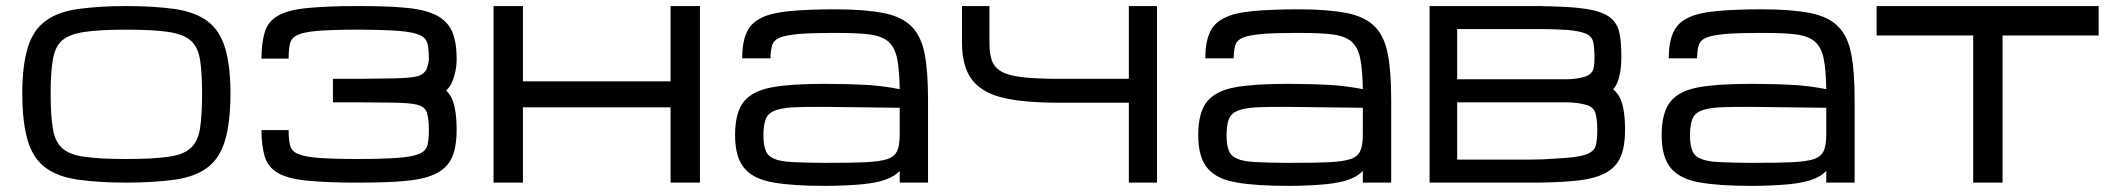

<svg xmlns="http://www.w3.org/2000/svg" viewBox="-20 -604 7005 635"><path d="M397.9 0Q309.1 0 237.8 -9.8Q170.9 -19.5 131.3 -48.8Q90.3 -78.6 72.3 -137.2Q53.7 -198.7 53.7 -294.9Q53.7 -388.2 72.3 -448.2Q90.3 -505.4 131.3 -535.2Q171.4 -564.9 237.8 -574.2Q309.1 -584 397.9 -584Q487.3 -584 558.6 -574.2Q624 -564.5 664.6 -535.2Q705.6 -505.4 723.6 -448.2Q742.2 -388.2 742.2 -294.9Q742.2 -198.7 723.6 -137.2Q705.6 -78.6 664.6 -48.8Q625 -19.5 558.6 -9.8Q487.3 0 397.9 0ZM648.4 -294.9Q648.4 -360.4 641.6 -406.7Q634.3 -449.2 610.4 -470.2Q586.4 -491.2 536.1 -498.5Q485.8 -505.9 397.9 -505.9Q310.5 -505.9 260.3 -498.5Q209.5 -491.2 185.5 -470.2Q161.6 -449.2 154.8 -406.7Q147.5 -365.2 147.5 -294.9Q147.5 -222.7 154.8 -179.2Q161.6 -135.3 185.5 -114.3Q209.5 -91.8 260.3 -85.4Q310.5 -78.1 397.9 -78.1Q485.4 -78.1 536.1 -85.4Q586.4 -91.8 610.4 -114.3Q634.3 -135.3 641.6 -179.2Q648.4 -227.1 648.4 -294.9Z M993.2 -577.1Q931.2 -570.8 898.9 -551.8Q867.2 -533.7 856 -499Q844.7 -462.4 844.7 -410.2H934.6Q934.6 -441.4 939 -459.5Q943.4 -479 963.9 -488.3Q984.4 -498 1030.8 -502Q1086.4 -505.9 1160.2 -505.9Q1238.8 -505.9 1297.4 -502Q1346.2 -498 1367.7 -488.3Q1388.7 -479 1394 -459.5Q1398.4 -440.4 1398.4 -409.2Q1398.4 -397.9 1391.6 -377.4Q1389.2 -369.6 1380.4 -362.1Q1371.6 -354.5 1359.4 -351.6Q1336.9 -345.7 1278.8 -344.7L1165 -343.3H1164.6H1081.1V-265.6H1164.6H1165L1278.8 -264.6Q1336.9 -263.7 1359.4 -257.8Q1384.8 -251.5 1391.6 -231.9Q1398.4 -210.4 1398.4 -174.8Q1398.4 -143.6 1394 -124.5Q1388.7 -105 1367.7 -95.7Q1346.2 -85.9 1297.4 -82Q1238.8 -78.1 1160.2 -78.1Q1086.4 -78.1 1030.8 -82Q984.4 -85.9 963.9 -95.7Q943.4 -105 939 -124.5Q934.6 -142.6 934.6 -173.8H844.7Q844.7 -121.6 856 -85Q867.2 -50.3 898.9 -32.2Q931.2 -13.2 993.2 -6.8Q1062.5 0 1157.7 0Q1258.8 0 1313 -4.9Q1377 -9.8 1415.5 -26.9Q1454.6 -43.9 1472.7 -78.6Q1490.2 -113.8 1490.2 -174.8Q1490.2 -243.2 1474.1 -278.8Q1467.3 -293.5 1455.6 -304.7Q1468.3 -316.4 1474.1 -330.6Q1490.2 -366.2 1490.2 -409.2Q1490.2 -470.2 1472.7 -505.4Q1454.6 -540 1415.5 -557.1Q1377 -574.2 1313 -579.1Q1258.8 -584 1157.7 -584Q1062.5 -584 993.2 -577.1Z M1612.3 0H1709.5V-249H2019.5H2100.6H2197.8V0H2294.9V-356.4V-437.5V-584H2197.8V-335H1709.5V-356.4V-437.5V-584H1612.3Z M2707.5 10.7Q2602.1 10.7 2541 0Q2474.6 -10.3 2443.4 -45.9Q2411.1 -82 2411.1 -156.7Q2411.1 -233.4 2441.4 -269.5Q2471.2 -304.7 2536.6 -315.9Q2597.7 -326.7 2707.5 -326.7Q2782.2 -326.7 2851.6 -322.8Q2904.3 -319.3 2955.6 -309.1Q2954.6 -374 2946.8 -411.6Q2939 -448.2 2917.5 -466.8Q2896.5 -484.9 2855 -490.2Q2819.3 -495.1 2745.1 -495.1Q2658.7 -495.1 2623 -491.7Q2578.6 -487.8 2558.6 -479.5Q2538.6 -470.7 2533.7 -454.1Q2528.3 -435.1 2528.3 -411.1H2434.6Q2434.6 -463.9 2449.2 -496.1Q2462.9 -527.8 2498 -544.9Q2530.3 -561.5 2593.3 -567.4Q2653.3 -573.2 2745.1 -573.2Q2839.4 -573.2 2904.3 -560.5Q2964.8 -547.9 2996.1 -515.1Q3027.8 -482.4 3038.6 -422.9Q3049.3 -367.7 3049.3 -270.5V0H2955.6V-38.6Q2939 -21 2909.7 -10.3Q2883.3 0 2832 5.4Q2775.9 10.7 2707.5 10.7ZM2707.5 -65.4Q2805.7 -65.4 2840.8 -67.4Q2890.6 -69.8 2915.5 -78.1Q2939.9 -86.9 2947.8 -106.4Q2955.6 -124 2955.6 -161.1V-247.6L2707.5 -250.5Q2641.6 -251 2601.6 -249Q2561 -246.1 2540 -237.3Q2518.6 -227.5 2512.2 -209Q2504.9 -189.5 2504.9 -156.7Q2504.9 -125 2512.2 -106.4Q2519 -87.9 2540 -79.1Q2561 -69.8 2601.6 -67.9Q2656.7 -65.4 2707.5 -65.4Z M3713.4 -584H3806.6V0H3713.4V-264.2H3484.4Q3371.6 -264.2 3303.7 -279.3Q3232.4 -294.4 3196.8 -337.4Q3161.6 -381.3 3161.6 -463.4V-584H3252.4V-463.4Q3252.4 -425.8 3260.3 -404.3Q3268.1 -381.3 3292.5 -367.2Q3315.4 -354 3361.8 -348.6Q3408.7 -343.3 3484.4 -343.3H3713.4Z M4239.3 10.7Q4133.8 10.7 4072.8 0Q4006.3 -10.3 3975.1 -45.9Q3942.9 -82 3942.9 -156.7Q3942.9 -233.4 3973.1 -269.5Q4002.9 -304.7 4068.4 -315.9Q4129.4 -326.7 4239.3 -326.7Q4314 -326.7 4383.3 -322.8Q4436 -319.3 4487.3 -309.1Q4486.3 -374 4478.5 -411.6Q4470.7 -448.2 4449.2 -466.8Q4428.2 -484.9 4386.7 -490.2Q4351.1 -495.1 4276.9 -495.1Q4190.4 -495.1 4154.8 -491.7Q4110.4 -487.8 4090.3 -479.5Q4070.3 -470.7 4065.4 -454.1Q4060.1 -435.1 4060.1 -411.1H3966.3Q3966.3 -463.9 3981 -496.1Q3994.6 -527.8 4029.8 -544.9Q4062 -561.5 4125 -567.4Q4185.1 -573.2 4276.9 -573.2Q4371.1 -573.2 4436 -560.5Q4496.6 -547.9 4527.8 -515.1Q4559.6 -482.4 4570.3 -422.9Q4581.1 -367.7 4581.1 -270.5V0H4487.3V-38.6Q4470.7 -21 4441.4 -10.3Q4415 0 4363.8 5.4Q4307.6 10.7 4239.3 10.7ZM4239.3 -65.4Q4337.4 -65.4 4372.6 -67.4Q4422.4 -69.8 4447.3 -78.1Q4471.7 -86.9 4479.5 -106.4Q4487.3 -124 4487.3 -161.1V-247.6L4239.3 -250.5Q4173.3 -251 4133.3 -249Q4092.8 -246.1 4071.8 -237.3Q4050.3 -227.5 4043.9 -209Q4036.6 -189.5 4036.6 -156.7Q4036.6 -125 4043.9 -106.4Q4050.8 -87.9 4071.8 -79.1Q4092.8 -69.8 4133.3 -67.9Q4188.5 -65.4 4239.3 -65.4Z M4708 -584V0H5044.9Q5122.1 0 5177.2 -4.9Q5241.2 -9.8 5279.8 -26.9Q5318.8 -43.9 5336.9 -78.6Q5354.5 -113.8 5354.5 -174.8Q5354.5 -243.2 5338.4 -278.8Q5330.6 -295.4 5315.4 -308.6Q5323.2 -317.9 5328.1 -328.6Q5342.3 -363.3 5342.3 -415.5V-416Q5342.3 -474.6 5334 -502.9Q5324.7 -535.6 5293.9 -553.7Q5262.7 -571.3 5202.1 -577.6Q5157.7 -582.5 5081.1 -583.5V-584ZM4799.3 -76.2V-265.6H5162.6Q5196.8 -265.1 5223.6 -257.8Q5249 -251.5 5255.9 -231.9Q5262.7 -210.4 5262.7 -174.8Q5262.7 -143.6 5258.3 -124.5Q5252.9 -105 5231.9 -95.7Q5210.4 -85.9 5161.6 -82Q5143.1 -81.1 5133.8 -80.1Q5084 -76.2 5044.9 -76.2ZM4799.3 -507.8H5081.1Q5122.6 -507.8 5163.6 -504.9Q5201.2 -502 5225.6 -492.7Q5244.6 -483.9 5249 -465.8Q5252.9 -449.7 5253.4 -424.3V-415.5V-413.6V-411.6Q5253.4 -387.7 5249.5 -375.5Q5243.7 -356.4 5219.2 -349.6Q5193.8 -342.3 5162.1 -341.8H4799.3Z M5772 10.7Q5666.5 10.7 5605.5 0Q5539.1 -10.3 5507.8 -45.9Q5475.6 -82 5475.6 -156.7Q5475.6 -233.4 5505.9 -269.5Q5535.6 -304.7 5601.1 -315.9Q5662.1 -326.7 5772 -326.7Q5846.7 -326.7 5916 -322.8Q5968.8 -319.3 6020 -309.1Q6019 -374 6011.2 -411.6Q6003.4 -448.2 5981.9 -466.8Q5960.9 -484.9 5919.4 -490.2Q5883.8 -495.1 5809.6 -495.1Q5723.1 -495.1 5687.5 -491.7Q5643.1 -487.8 5623 -479.5Q5603 -470.7 5598.1 -454.1Q5592.8 -435.1 5592.8 -411.1H5499Q5499 -463.9 5513.7 -496.1Q5527.3 -527.8 5562.5 -544.9Q5594.7 -561.5 5657.7 -567.4Q5717.8 -573.2 5809.6 -573.2Q5903.8 -573.2 5968.8 -560.5Q6029.3 -547.9 6060.5 -515.1Q6092.3 -482.4 6103 -422.9Q6113.8 -367.7 6113.8 -270.5V0H6020V-38.6Q6003.4 -21 5974.1 -10.3Q5947.8 0 5896.5 5.4Q5840.3 10.7 5772 10.7ZM5772 -65.4Q5870.1 -65.4 5905.3 -67.4Q5955.1 -69.8 5980 -78.1Q6004.4 -86.9 6012.2 -106.4Q6020 -124 6020 -161.1V-247.6L5772 -250.5Q5706.1 -251 5666 -249Q5625.5 -246.1 5604.5 -237.3Q5583 -227.5 5576.7 -209Q5569.3 -189.5 5569.3 -156.7Q5569.3 -125 5576.7 -106.4Q5583.5 -87.9 5604.5 -79.1Q5625.5 -69.8 5666 -67.9Q5721.2 -65.4 5772 -65.4Z M6920.9 -584V-486.8H6603V0H6505.9V-486.8H6186.5V-584Z"/></svg>

Font: Michroma+
Style: Regular
Weight: 400
Designer: beogot
Foundry: beogot
Version: Version